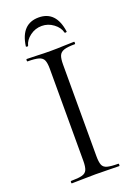

<svg xmlns="http://www.w3.org/2000/svg" viewBox="-151 -849 633 907"><g transform="rotate(-20 166.0 -395.0)"><path d="M199 -81Q199 -52 204.8 -37Q210.6 -22 229.2 -17Q247.8 -12 284.4 -12Q286.6 -12 286.6 -6Q286.6 0 284.4 0Q259.9 0 230.4 -1Q200.9 -2 165.2 -2Q131.5 -2 101.4 -1Q71.3 0 46.8 0Q44 0 44 -6Q44 -12 46.9 -12Q83.4 -12 102.1 -17Q120.8 -22 127.1 -37Q133.4 -52 133.4 -81V-544Q133.4 -573 127.1 -587.5Q120.9 -602 102.1 -607.5Q83.4 -613 46.8 -613Q44 -613 44 -619Q44 -625 46.8 -625Q71.3 -625 101.4 -623.5Q131.5 -622 165.2 -622Q200.9 -622 230.9 -623.5Q261 -625 284.4 -625Q286.6 -625 286.6 -619Q286.6 -613 284.4 -613Q247.9 -613 229.7 -607Q211.5 -601 205.2 -586Q199 -571 199 -542ZM74.2 -681.6Q73.4 -678.6 67.9 -679.4Q62.4 -680.2 63.2 -683.3Q78.4 -790.2 166.2 -790.2Q253 -790.2 268.2 -683.3Q269 -680.2 263.5 -679.4Q258 -678.6 257.2 -681.6Q250.8 -708.2 224.3 -727.9Q197.8 -747.6 166.1 -747.6Q133.4 -747.6 107 -727.9Q80.6 -708.2 74.2 -681.6Z"/></g></svg>

Font: Cormorant Garamond Light
Style: Regular
Weight: 300
Designer: Christian Thalmann (Catharsis Fonts)
Foundry: Catharsis Fonts
Version: Version 4.001